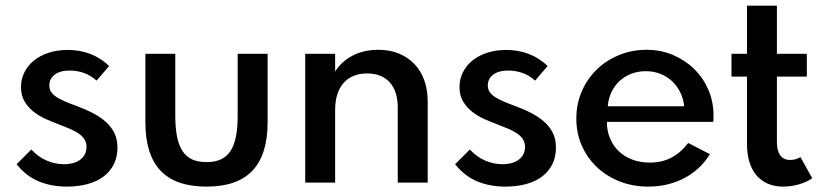

<svg xmlns="http://www.w3.org/2000/svg" viewBox="-20 -660 2963 694"><path d="M40 -66.4 93.2 -119.5Q119.1 -91.8 149.8 -79.1Q180.5 -66.4 211.4 -66.4Q228.2 -66.4 243 -70.2Q257.7 -74.1 268.9 -82Q280 -90 286.4 -101.8Q292.7 -113.6 292.7 -129.5Q292.7 -144.5 285.5 -156.1Q278.2 -167.7 265.2 -176.8Q252.3 -185.9 233.9 -193.9Q215.5 -201.8 193.6 -210Q170.9 -218.6 146.6 -229.3Q122.3 -240 102 -255.7Q81.8 -271.4 68.9 -293.2Q55.9 -315 55.9 -345.5Q55.9 -374.1 68.2 -398.6Q80.5 -423.2 102.5 -441.1Q124.5 -459.1 155.9 -469.3Q187.3 -479.5 225.5 -479.5Q269.1 -479.5 307 -464.8Q345 -450 374.5 -421.4L329.1 -368.6Q308.2 -387.7 283.2 -396.4Q258.2 -405 232.3 -405Q196.8 -405 177.5 -390Q158.2 -375 158.2 -351.4Q158.2 -338.2 164.5 -328.2Q170.9 -318.2 183.2 -310Q195.5 -301.8 213.2 -294.1Q230.9 -286.4 253.6 -278.2Q287.3 -265.9 315 -251.6Q342.7 -237.3 362.7 -219.3Q382.7 -201.4 393.6 -178.9Q404.5 -156.4 404.5 -126.8Q404.5 -92.7 391.6 -66.6Q378.6 -40.5 354.8 -22.3Q330.9 -4.1 297 5.2Q263.2 14.5 221.4 14.5Q165.9 14.5 120.2 -4.3Q74.5 -23.2 40 -66.4Z M505.5 -465.5H613.6V-241.4Q613.6 -197.3 620 -165.7Q626.4 -134.1 640 -113.6Q653.6 -93.2 675 -83.6Q696.4 -74.1 726.4 -74.1Q756.4 -74.1 777.7 -83.6Q799.1 -93.2 812.7 -113.6Q826.4 -134.1 832.7 -165.7Q839.1 -197.3 839.1 -241.4V-465.5H947.3V-217.3Q947.3 -101.4 892.7 -43.4Q838.2 14.5 726.4 14.5Q614.5 14.5 560 -43.4Q505.5 -101.4 505.5 -217.3Z M1191.4 -465.5V-401.4Q1214.5 -438.2 1254.8 -459.1Q1295 -480 1347.7 -480Q1388.2 -480 1420.9 -466.8Q1453.6 -453.6 1477 -429.5Q1500.5 -405.5 1513.2 -370.9Q1525.9 -336.4 1525.9 -293.2V0H1417.7V-270.9Q1417.7 -330.5 1388.6 -362.5Q1359.5 -394.5 1307.3 -394.5Q1252.3 -394.5 1221.8 -360Q1191.4 -325.5 1191.4 -261.8V0H1083.2V-465.5Z M1625 -66.4 1678.2 -119.5Q1704.1 -91.8 1734.8 -79.1Q1765.5 -66.4 1796.4 -66.4Q1813.2 -66.4 1828 -70.2Q1842.7 -74.1 1853.9 -82Q1865 -90 1871.4 -101.8Q1877.7 -113.6 1877.7 -129.5Q1877.7 -144.5 1870.5 -156.1Q1863.2 -167.7 1850.2 -176.8Q1837.3 -185.9 1818.9 -193.9Q1800.5 -201.8 1778.6 -210Q1755.9 -218.6 1731.6 -229.3Q1707.3 -240 1687 -255.7Q1666.8 -271.4 1653.9 -293.2Q1640.9 -315 1640.9 -345.5Q1640.9 -374.1 1653.2 -398.6Q1665.5 -423.2 1687.5 -441.1Q1709.5 -459.1 1740.9 -469.3Q1772.3 -479.5 1810.5 -479.5Q1854.1 -479.5 1892 -464.8Q1930 -450 1959.5 -421.4L1914.1 -368.6Q1893.2 -387.7 1868.2 -396.4Q1843.2 -405 1817.3 -405Q1781.8 -405 1762.5 -390Q1743.2 -375 1743.2 -351.4Q1743.2 -338.2 1749.5 -328.2Q1755.9 -318.2 1768.2 -310Q1780.5 -301.8 1798.2 -294.1Q1815.9 -286.4 1838.6 -278.2Q1872.3 -265.9 1900 -251.6Q1927.7 -237.3 1947.7 -219.3Q1967.7 -201.4 1978.6 -178.9Q1989.5 -156.4 1989.5 -126.8Q1989.5 -92.7 1976.6 -66.6Q1963.6 -40.5 1939.8 -22.3Q1915.9 -4.1 1882 5.2Q1848.2 14.5 1806.4 14.5Q1750.9 14.5 1705.2 -4.3Q1659.5 -23.2 1625 -66.4Z M2063.2 -231.4Q2063.2 -284.5 2083 -330Q2102.7 -375.5 2137.3 -408.9Q2171.8 -442.3 2218 -461.1Q2264.1 -480 2317.3 -480Q2368.2 -480 2412.3 -461.4Q2456.4 -442.7 2489.1 -410.7Q2521.8 -378.6 2540.5 -335.5Q2559.1 -292.3 2559.1 -242.7Q2559.1 -236.4 2558.9 -231.1Q2558.6 -225.9 2558.2 -219.5H2173.6Q2173.6 -186.8 2185 -159.8Q2196.4 -132.7 2216.8 -113.2Q2237.3 -93.6 2265.9 -83Q2294.5 -72.3 2329.1 -72.3Q2372.3 -72.3 2406.4 -90Q2440.5 -107.7 2467.7 -143.2L2545.9 -102.7Q2529.1 -75 2505.7 -53.2Q2482.3 -31.4 2453.9 -16.4Q2425.5 -1.4 2392.5 6.6Q2359.5 14.5 2323.6 14.5Q2267.3 14.5 2219.5 -4.3Q2171.8 -23.2 2137 -56.4Q2102.3 -89.5 2082.7 -134.3Q2063.2 -179.1 2063.2 -231.4ZM2176.8 -275.9H2453.2Q2450 -304.1 2438.2 -327.5Q2426.4 -350.9 2408.2 -367.5Q2390 -384.1 2366.1 -393.4Q2342.3 -402.7 2314.5 -402.7Q2286.4 -402.7 2262 -393.4Q2237.7 -384.1 2219.5 -367.3Q2201.4 -350.5 2190.2 -327Q2179.1 -303.6 2176.8 -275.9Z M2624.1 -383.2V-465.5H2680V-639.5H2788.2V-465.5H2896.4V-383.2H2788.2V-146.4Q2788.2 -115 2800.5 -98.4Q2812.7 -81.8 2836.4 -81.8Q2856.4 -81.8 2873.2 -92.3L2915.9 -15.9Q2896.4 -1.8 2867.7 6.4Q2839.1 14.5 2810.9 14.5Q2780 14.5 2755.7 4.1Q2731.4 -6.4 2714.5 -26.1Q2697.7 -45.9 2688.9 -74.3Q2680 -102.7 2680 -139.1V-383.2Z"/></svg>

Font: Spartan MB SemBd
Style: Regular
Weight: 600
Designer: Matt Bailey, Mirko Velimirovic
Foundry: Matt Bailey
Version: Version 1.005